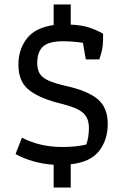

<svg xmlns="http://www.w3.org/2000/svg" viewBox="-20 -736 556 866"><path d="M222 7Q128 1 50 -41L79 -115Q160 -73 261 -73Q322 -73 369 -84Q381 -116 381 -159Q381 -204 354 -227.5Q327 -251 257 -268Q164 -290 113.5 -328Q63 -366 63 -444Q63 -512 100.5 -561.5Q138 -611 222 -623V-716H299V-625Q347 -623 380 -612.5Q413 -602 445 -584V-558Q445 -515 428 -468H367L354 -543Q305 -550 265 -550Q201 -550 174.5 -526.5Q148 -503 148 -451Q148 -422 159.5 -403.5Q171 -385 199 -372.5Q227 -360 279 -348Q377 -326 421.5 -288Q466 -250 466 -177Q466 -105 427 -55Q388 -5 299 5V110H222Z"/></svg>

Font: Athiti Medium
Style: Regular
Weight: 500
Designer: CadsonDemak Team
Foundry: CadsonDemak
Version: Version 1.033